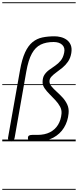

<svg xmlns="http://www.w3.org/2000/svg" viewBox="-25 -1250 690 1698"><path d="M74 0.5Q58.5 0.5 51.2 -10Q44 -20.5 46 -31.5L151.5 -626.5Q169 -726.5 196.8 -786.5Q224.5 -846.5 262.8 -877.5Q301 -908.5 349.8 -918.8Q398.5 -929 458.5 -929Q484 -929 512.5 -922Q541 -915 564.8 -898Q588.5 -881 600.5 -852.2Q612.5 -823.5 605.5 -780Q598 -736 576.5 -705Q555 -674 527.2 -651.2Q499.5 -628.5 473.2 -609.8Q447 -591 429.8 -572.2Q412.5 -553.5 412.5 -530Q412.5 -507.5 431 -485.2Q449.5 -463 476.2 -439Q503 -415 528.8 -387Q554.5 -359 570.2 -324.5Q586 -290 581.5 -246.5Q575 -176.5 540.8 -120.8Q506.5 -65 446.2 -32.5Q386 0 301.5 0H256.5Q242.5 0 232.2 -6Q222 -12 222 -29Q222 -46 232.5 -51.5Q243 -57 259.5 -57H305.5Q371 -57 416.8 -80.5Q462.5 -104 488.2 -146.2Q514 -188.5 519 -244.5Q522 -278 506 -307.5Q490 -337 464.5 -364.2Q439 -391.5 413 -417.5Q387 -443.5 369.2 -469.5Q351.5 -495.5 351.5 -523Q351.5 -564 368.2 -589Q385 -614 410.2 -632.2Q435.5 -650.5 462.8 -669Q490 -687.5 512 -714.2Q534 -741 542.5 -784Q552 -827.5 525.8 -853Q499.5 -878.5 449 -878.5Q383 -878.5 335.5 -855.8Q288 -833 256.8 -776.2Q225.5 -719.5 207.5 -617L104.5 -32Q102.5 -20.5 95.5 -10Q88.5 0.5 74 0.5ZM74 0.5Q58.5 0.5 51.2 -10Q44 -20.5 46 -31.5L151.5 -626.5Q169 -726.5 196.8 -786.5Q224.5 -846.5 262.8 -877.5Q301 -908.5 349.8 -918.8Q398.5 -929 458.5 -929Q484 -929 512.5 -922Q541 -915 564.8 -898Q588.5 -881 600.5 -852.2Q612.5 -823.5 605.5 -780Q598 -736 576.5 -705Q555 -674 527.2 -651.2Q499.5 -628.5 473.2 -609.8Q447 -591 429.8 -572.2Q412.5 -553.5 412.5 -530Q412.5 -507.5 431 -485.2Q449.5 -463 476.2 -439Q503 -415 528.8 -387Q554.5 -359 570.2 -324.5Q586 -290 581.5 -246.5Q575 -176.5 540.8 -120.8Q506.5 -65 446.2 -32.5Q386 0 301.5 0H256.5Q242.5 0 232.2 -6Q222 -12 222 -29Q222 -46 232.5 -51.5Q243 -57 259.5 -57H305.5Q371 -57 416.8 -80.5Q462.5 -104 488.2 -146.2Q514 -188.5 519 -244.5Q522 -278 506 -307.5Q490 -337 464.5 -364.2Q439 -391.5 413 -417.5Q387 -443.5 369.2 -469.5Q351.5 -495.5 351.5 -523Q351.5 -564 368.2 -589Q385 -614 410.2 -632.2Q435.5 -650.5 462.8 -669Q490 -687.5 512 -714.2Q534 -741 542.5 -784Q552 -827.5 525.8 -853Q499.5 -878.5 449 -878.5Q383 -878.5 335.5 -855.8Q288 -833 256.8 -776.2Q225.5 -719.5 207.5 -617L104.5 -32Q102.5 -20.5 95.5 -10Q88.5 0.5 74 0.5ZM-5 420.5H644.5V428.5H-5ZM-5 -16H644.5V0H-5ZM-5 -505.5H644.5V-497.5H-5ZM-5 -1230H644.5V-1222H-5Z"/></svg>

Font: Edu VIC WA NT Pre Guide
Style: Regular
Weight: 400
Designer: Tina and Corey Anderson, Eben Sorkin, Mirko Velimirovic
Foundry: Google for Education
Version: Version 1.000